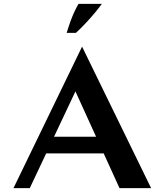

<svg xmlns="http://www.w3.org/2000/svg" viewBox="-20 -981 858 1001"><path d="M50.2 0 407.9 -737.9 767.9 0H603.1L362.6 -528L380 -518.8L135.2 0ZM163.2 -181.4 200.3 -268.2H544.4L578.2 -181.4ZM327.6 -809.6Q338.7 -846.2 348.9 -873.8Q359.1 -901.3 369.2 -922.5Q379.3 -943.7 389.4 -960.9H510.9Q499.2 -944.3 478.7 -919.3Q458.2 -894.2 431.8 -865.6Q405.4 -836.9 375.8 -809.6Z"/></svg>

Font: Russolo 10pt ExtraLight
Style: Regular
Weight: 200
Designer: Micah Stupak-Hahn
Version: Version 1.000